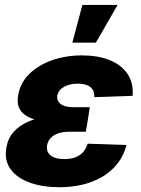

<svg xmlns="http://www.w3.org/2000/svg" viewBox="-20 -762 582 793"><path d="M224.1 11.2Q155.8 11.2 103.3 -7.6Q50.8 -26.4 24.2 -62.5Q-2.4 -98.6 5.9 -150.9Q12.7 -190.9 36.4 -217.3Q60.1 -243.7 95.9 -259.3Q131.8 -274.9 175.8 -281.5Q219.7 -288.1 266.6 -288.1H346.2L334.5 -217.8H263.7Q239.3 -217.8 220.2 -211.2Q201.2 -204.6 189.5 -192.1Q177.7 -179.7 174.3 -161.6Q170.4 -135.3 189 -120.1Q207.5 -105 246.1 -105Q272 -105 291.3 -112.3Q310.5 -119.6 323.2 -133.8Q335.9 -147.9 341.8 -168.5L502.4 -163.1Q489.3 -110.4 451.9 -71Q414.6 -31.7 356.7 -10.3Q298.8 11.2 224.1 11.2ZM266.1 -253.9Q214.4 -253.9 172.6 -258.8Q130.9 -263.7 102.3 -276.4Q73.7 -289.1 61.3 -311.5Q48.8 -334 55.2 -369.1Q63.5 -419.4 100.8 -456.3Q138.2 -493.2 195.1 -513.2Q252 -533.2 318.8 -533.2Q383.3 -533.2 431.6 -514.2Q480 -495.1 505.9 -458Q531.7 -420.9 527.8 -366.2L369.6 -360.8Q371.1 -388.2 353.3 -402.3Q335.4 -416.5 301.3 -416.5Q268.1 -416.5 244.4 -403.3Q220.7 -390.1 216.8 -367.2Q213.4 -346.2 230.2 -332.8Q247.1 -319.3 281.2 -319.3H351.1L340.3 -253.9ZM278.8 -585.9 320.3 -741.7H465.8L376 -585.9Z"/></svg>

Font: Inter 28pt ExtraBold
Style: Italic
Weight: 800
Italic angle: -9.3988°
Designer: Rasmus Andersson
Foundry: rsms
Version: Version 4.001;git-66647c0bb